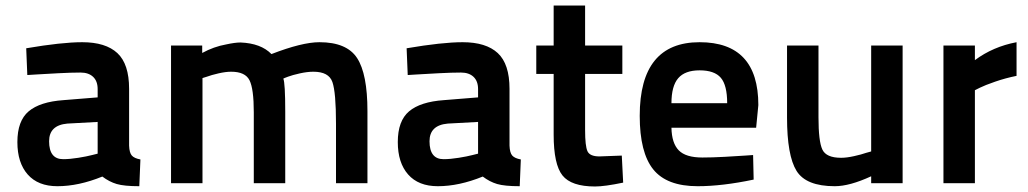

<svg xmlns="http://www.w3.org/2000/svg" viewBox="-20 -664 3725 696"><path d="M448 -342V-136Q449 -110 458 -100Q467 -90 489 -86L485 11Q430 11 403 3Q376 -5 351 -24Q265 11 188 11Q118 11 80.5 -31.5Q43 -74 43 -149Q43 -226 84 -260.5Q125 -295 210 -301L334 -311V-341Q334 -370 317.5 -385.5Q301 -401 272 -401Q239 -401 191 -398.5Q143 -396 111 -394L79 -392L75 -489Q204 -511 278 -511Q363 -511 405.5 -471.5Q448 -432 448 -342ZM334 -222 224 -216Q158 -210 158 -152Q158 -87 209 -87Q233 -87 264 -92Q295 -97 314 -102L334 -107Z M714 0H600V-499H713V-472Q755 -495 800 -503Q832 -510 852 -510Q926 -507 964 -468Q1075 -511 1138 -511Q1237 -511 1274.5 -453.5Q1312 -396 1312 -261V0H1198V-216Q1198 -329 1185 -366.5Q1172 -404 1116 -404Q1094 -404 1067 -398Q1040 -392 1024 -386Q1008 -380 1007 -379Q1014 -363 1014 -259V0H900V-257Q900 -342 884.5 -373Q869 -404 818 -404Q798 -404 772 -398Q746 -392 730 -386L714 -381Z M1827 -342V-136Q1828 -110 1837 -100Q1846 -90 1868 -86L1864 11Q1809 11 1782 3Q1755 -5 1730 -24Q1644 11 1567 11Q1497 11 1459.5 -31.5Q1422 -74 1422 -149Q1422 -226 1463 -260.5Q1504 -295 1589 -301L1713 -311V-341Q1713 -370 1696.5 -385.5Q1680 -401 1651 -401Q1618 -401 1570 -398.5Q1522 -396 1490 -394L1458 -392L1454 -489Q1583 -511 1657 -511Q1742 -511 1784.5 -471.5Q1827 -432 1827 -342ZM1713 -222 1603 -216Q1537 -210 1537 -152Q1537 -87 1588 -87Q1612 -87 1643 -92Q1674 -97 1693 -102L1713 -107Z M2236 -396H2101V-192Q2101 -135 2109.5 -116Q2118 -97 2153 -97L2234 -100L2239 -2Q2172 12 2137 12Q2051 12 2019 -28Q1987 -68 1987 -176V-396H1924V-499H1987V-644H2101V-499H2236Z M2526 -93Q2561 -93 2607 -95.5Q2653 -98 2681 -100L2710 -102L2712 -13Q2598 11 2509 11Q2397 11 2348 -50Q2299 -111 2299 -244Q2299 -511 2516 -511Q2729 -511 2729 -283L2721 -201H2414Q2415 -145 2440.5 -119Q2466 -93 2526 -93ZM2414 -290H2616Q2616 -355 2593 -382Q2570 -409 2516 -409Q2463 -409 2438.5 -380.5Q2414 -352 2414 -290Z M3138 -499H3252V0H3138V-25Q3060 11 3006 11Q2902 11 2867.5 -44.5Q2833 -100 2833 -238V-499H2947V-239Q2947 -152 2961 -122Q2975 -92 3029 -92Q3049 -92 3076 -98Q3103 -104 3120 -110L3138 -115Z M3400 0V-499H3514V-446Q3580 -495 3665 -511V-389Q3625 -381 3587.5 -368Q3550 -355 3532 -346L3514 -337V0Z"/></svg>

Font: TitilliumText22L Rg
Style: Bold
Weight: 700
Designer: Campivisivi
Foundry: Campivisivi
Version: 1.000